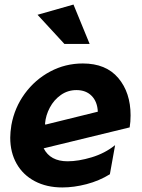

<svg xmlns="http://www.w3.org/2000/svg" viewBox="-20 -809 624 844"><path d="M277 -100Q201 -100 172 -157L550 -249Q554 -273 554 -302Q554 -402 500 -466Q446 -530 344 -530Q267 -530 200.5 -494.5Q134 -459 89 -397.5Q44 -336 30 -259Q25 -227 25 -204Q25 -139 53 -89.5Q81 -40 133 -12.5Q185 15 254 15Q305 15 360.5 0.5Q416 -14 463 -43L486 -171Q441 -135 383 -117.5Q325 -100 277 -100ZM316 -413Q358 -413 383 -387.5Q408 -362 410 -318L179 -261L178 -266Q181 -302 199 -336Q217 -370 247.5 -391.5Q278 -413 316 -413ZM263 -616H374L303 -789L145 -744Z"/></svg>

Font: Geom Bold
Style: Bold Italic
Weight: 700
Italic angle: -10°
Version: Version 1.102